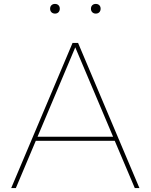

<svg xmlns="http://www.w3.org/2000/svg" viewBox="-20 -949 760 969"><path d="M60.1 0H36.6L346.2 -732.4H374L683.6 0H660.2L559.1 -238.3H160.6ZM169.4 -258.8H550.8L359.9 -710ZM463.4 -880.4Q452.6 -880.4 445.8 -887.2Q439 -894 439 -904.8Q439 -916 445.8 -922.6Q452.6 -929.2 463.4 -929.2Q474.6 -929.2 481.2 -922.6Q487.8 -916 487.8 -905.3Q487.8 -894 481.2 -887.2Q474.6 -880.4 463.4 -880.4ZM257.8 -880.4Q246.6 -880.4 239.7 -887.2Q232.9 -894 232.9 -904.8Q232.9 -916 239.7 -922.6Q246.6 -929.2 257.3 -929.2Q268.6 -929.2 275.1 -922.6Q281.7 -916 281.7 -905.3Q281.7 -894 275.1 -887.2Q268.6 -880.4 257.8 -880.4Z"/></svg>

Font: Kumbh Sans Thin
Style: Regular
Weight: 250
Version: Version 1.004